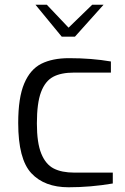

<svg xmlns="http://www.w3.org/2000/svg" viewBox="-20 -786 530 812"><path d="M57 -266Q57 -373 82.5 -433Q108 -493 155 -516.5Q202 -540 272 -540Q368 -540 449 -526V-479H293Q238 -479 204.5 -461Q171 -443 153.5 -396.5Q136 -350 136 -264Q136 -182 154.5 -136.5Q173 -91 207 -73.5Q241 -56 294 -56H457V-10Q363 6 270 6Q168 6 112.5 -53.5Q57 -113 57 -266ZM130 -766H178L270 -669L370 -766H418L297 -631H241Z"/></svg>

Font: Exo
Style: Regular
Weight: 400
Designer: Natanael Gama
Foundry: Natanael Gama
Version: Version 1.500; ttfautohint (v1.6)